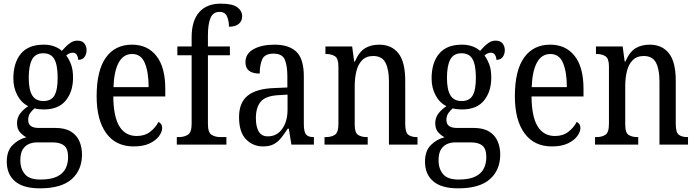

<svg xmlns="http://www.w3.org/2000/svg" viewBox="-20 -790 3803 1049"><path d="M198 239Q107 239 62 200.5Q17 162 17 93Q17 34 49.5 2Q82 -30 124 -40Q106 -49 89.5 -67Q73 -85 73 -117Q73 -147 90 -169.5Q107 -192 134 -210Q96 -229 74.5 -270Q53 -311 53 -361Q53 -447 94 -496.5Q135 -546 219 -546Q251 -546 276.5 -536.5Q302 -527 318 -512Q326 -521 338.5 -534Q351 -547 367 -557.5Q383 -568 403 -568Q429 -568 441 -552.5Q453 -537 453 -516Q453 -495 442 -479Q431 -463 407 -463Q407 -478 399.5 -490Q392 -502 378 -502Q367 -502 358.5 -498Q350 -494 342 -487Q357 -467 368 -438.5Q379 -410 379 -365Q379 -290 339.5 -241Q300 -192 219 -192Q208 -192 193 -193.5Q178 -195 169 -198Q156 -188 145 -172.5Q134 -157 134 -134Q134 -91 191 -91H283Q335 -91 367 -71.5Q399 -52 413.5 -19Q428 14 428 54Q428 139 371.5 189Q315 239 198 239ZM217 -238Q260 -238 277.5 -268.5Q295 -299 295 -365Q295 -434 277 -466.5Q259 -499 216 -499Q174 -499 155.5 -465.5Q137 -432 137 -364Q137 -300 156 -269Q175 -238 217 -238ZM200 191Q259 191 292 174.5Q325 158 338.5 130.5Q352 103 352 69Q352 23 330.5 5.5Q309 -12 269 -12H182Q159 -12 138.5 -3.5Q118 5 104.5 26Q91 47 91 87Q91 131 115.5 161Q140 191 200 191Z M710 10Q613 10 560.5 -62Q508 -134 508 -264Q508 -405 558.5 -475.5Q609 -546 701 -546Q786 -546 834.5 -484.5Q883 -423 883 -305V-263H599Q600 -152 632.5 -99.5Q665 -47 727 -47Q771 -47 800.5 -70Q830 -93 846 -124Q854 -120 860 -112Q866 -104 866 -90Q866 -70 849 -46.5Q832 -23 797.5 -6.5Q763 10 710 10ZM792 -314Q792 -395 771.5 -445Q751 -495 702 -495Q654 -495 628.5 -448Q603 -401 600 -314Z M946 0V-41H958Q985 -41 1006 -53.5Q1027 -66 1027 -113V-488H949V-536H1027V-587Q1027 -676 1068 -723Q1109 -770 1186 -770Q1251 -770 1277 -750Q1303 -730 1303 -701Q1303 -675 1284.5 -659.5Q1266 -644 1231 -644Q1231 -675 1220.5 -700Q1210 -725 1179 -725Q1144 -725 1130 -691.5Q1116 -658 1116 -596V-536H1236V-488H1116V-113Q1116 -66 1136 -53.5Q1156 -41 1184 -41H1217V0Z M1417 10Q1362 10 1324 -29Q1286 -68 1286 -150Q1286 -230 1334 -268Q1382 -306 1480 -309L1550 -312V-373Q1550 -429 1536.5 -463Q1523 -497 1474 -497Q1427 -497 1413 -466.5Q1399 -436 1399 -388Q1321 -388 1321 -450Q1321 -497 1365.5 -521.5Q1410 -546 1480 -546Q1559 -546 1599.5 -507Q1640 -468 1640 -372V-113Q1640 -71 1651.5 -56Q1663 -41 1692 -41H1695V0H1572L1558 -87H1552Q1534 -59 1516.5 -37Q1499 -15 1476 -2.5Q1453 10 1417 10ZM1443 -45Q1493 -45 1522 -86Q1551 -127 1551 -191V-273L1500 -270Q1431 -266 1404.5 -234.5Q1378 -203 1378 -144Q1378 -98 1393.5 -71.5Q1409 -45 1443 -45Z M1753 0V-41H1761Q1790 -41 1809.5 -53.5Q1829 -66 1829 -113V-427Q1829 -471 1809.5 -483Q1790 -495 1763 -495H1758V-536H1904L1915 -454H1919Q1942 -507 1974.5 -526.5Q2007 -546 2052 -546Q2119 -546 2156.5 -499Q2194 -452 2194 -349V-113Q2194 -66 2211 -53.5Q2228 -41 2257 -41H2261V0H2105V-346Q2105 -411 2086 -447.5Q2067 -484 2019 -484Q1981 -484 1958.5 -461Q1936 -438 1927 -400.5Q1918 -363 1918 -321V-108Q1918 -64 1937 -52.5Q1956 -41 1984 -41H1989V0Z M2483 239Q2392 239 2347 200.5Q2302 162 2302 93Q2302 34 2334.5 2Q2367 -30 2409 -40Q2391 -49 2374.5 -67Q2358 -85 2358 -117Q2358 -147 2375 -169.5Q2392 -192 2419 -210Q2381 -229 2359.5 -270Q2338 -311 2338 -361Q2338 -447 2379 -496.5Q2420 -546 2504 -546Q2536 -546 2561.5 -536.5Q2587 -527 2603 -512Q2611 -521 2623.5 -534Q2636 -547 2652 -557.5Q2668 -568 2688 -568Q2714 -568 2726 -552.5Q2738 -537 2738 -516Q2738 -495 2727 -479Q2716 -463 2692 -463Q2692 -478 2684.5 -490Q2677 -502 2663 -502Q2652 -502 2643.5 -498Q2635 -494 2627 -487Q2642 -467 2653 -438.5Q2664 -410 2664 -365Q2664 -290 2624.5 -241Q2585 -192 2504 -192Q2493 -192 2478 -193.5Q2463 -195 2454 -198Q2441 -188 2430 -172.5Q2419 -157 2419 -134Q2419 -91 2476 -91H2568Q2620 -91 2652 -71.5Q2684 -52 2698.5 -19Q2713 14 2713 54Q2713 139 2656.5 189Q2600 239 2483 239ZM2502 -238Q2545 -238 2562.5 -268.5Q2580 -299 2580 -365Q2580 -434 2562 -466.5Q2544 -499 2501 -499Q2459 -499 2440.5 -465.5Q2422 -432 2422 -364Q2422 -300 2441 -269Q2460 -238 2502 -238ZM2485 191Q2544 191 2577 174.5Q2610 158 2623.5 130.5Q2637 103 2637 69Q2637 23 2615.5 5.5Q2594 -12 2554 -12H2467Q2444 -12 2423.5 -3.5Q2403 5 2389.5 26Q2376 47 2376 87Q2376 131 2400.5 161Q2425 191 2485 191Z M2995 10Q2898 10 2845.5 -62Q2793 -134 2793 -264Q2793 -405 2843.5 -475.5Q2894 -546 2986 -546Q3071 -546 3119.5 -484.5Q3168 -423 3168 -305V-263H2884Q2885 -152 2917.5 -99.5Q2950 -47 3012 -47Q3056 -47 3085.5 -70Q3115 -93 3131 -124Q3139 -120 3145 -112Q3151 -104 3151 -90Q3151 -70 3134 -46.5Q3117 -23 3082.5 -6.5Q3048 10 2995 10ZM3077 -314Q3077 -395 3056.5 -445Q3036 -495 2987 -495Q2939 -495 2913.5 -448Q2888 -401 2885 -314Z M3231 0V-41H3239Q3268 -41 3287.5 -53.5Q3307 -66 3307 -113V-427Q3307 -471 3287.5 -483Q3268 -495 3241 -495H3236V-536H3382L3393 -454H3397Q3420 -507 3452.5 -526.5Q3485 -546 3530 -546Q3597 -546 3634.5 -499Q3672 -452 3672 -349V-113Q3672 -66 3689 -53.5Q3706 -41 3735 -41H3739V0H3583V-346Q3583 -411 3564 -447.5Q3545 -484 3497 -484Q3459 -484 3436.5 -461Q3414 -438 3405 -400.5Q3396 -363 3396 -321V-108Q3396 -64 3415 -52.5Q3434 -41 3462 -41H3467V0Z"/></svg>

Font: Noto Serif Tamil Condensed
Style: Regular
Weight: 400
Width: 3
Designer: Indian Type Foundry, Tom Grace, and the Monotype Design Team
Foundry: Monotype Imaging Inc.
Version: Version 2.004; ttfautohint (v1.8.4.7-5d5b)